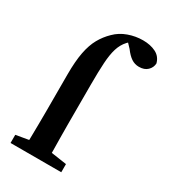

<svg xmlns="http://www.w3.org/2000/svg" viewBox="-183 -830 808 918"><g transform="rotate(30 220.5 -371.0)"><path d="M27 0V-45L126 -62H192L307 -45V0ZM96 0Q97 -35 97.5 -70.5Q98 -106 98.5 -141.5Q99 -177 99 -212V-420Q99 -493 108.5 -542Q118 -591 137 -625Q156 -659 184 -686Q212 -714 251 -728Q290 -742 331 -742Q372 -742 402 -727Q432 -712 441 -678Q440 -655 423 -638.5Q406 -622 376 -622Q353 -622 334 -634.5Q315 -647 295 -674L259 -712L264 -717H303L307 -716Q293 -711 284.5 -705.5Q276 -700 267 -690Q246 -667 236 -634.5Q226 -602 223 -553.5Q220 -505 220 -433V-212Q220 -177 220.5 -141.5Q221 -106 221.5 -70.5Q222 -35 222 0Z"/></g></svg>

Font: Source Serif 4 18pt SemiBold
Style: Regular
Weight: 600
Designer: Frank Grießhammer
Foundry: Adobe Systems Incorporated
Version: Version 4.004;hotconv 1.0.116;makeotfexe 2.5.65601